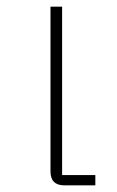

<svg xmlns="http://www.w3.org/2000/svg" viewBox="-20 -558 351 578"><path d="M174 0Q132 0 132 -42V-538H167V-31H267V0Z"/></svg>

Font: IBM Plex Sans Thai ExtLt
Style: Regular
Weight: 200
Designer: Mike Abbink, Paul van der Laan, Pieter van Rosmalen, Ben Mitchell, Mark Frömberg
Foundry: Bold Monday
Version: Version 1.2